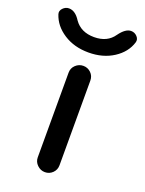

<svg xmlns="http://www.w3.org/2000/svg" viewBox="-178 -813 664 882"><g transform="rotate(20 154.5 -372.5)"><path d="M-34.2 -703.1Q-39.1 -718.8 -26.4 -731.9Q-13.7 -745.1 2.9 -745.1Q34.2 -745.1 58.6 -706.1Q90.8 -660.2 155.3 -660.2Q219.7 -660.2 251 -706.1Q279.3 -745.1 306.6 -745.1Q324.2 -745.1 336.4 -731.9Q348.6 -718.8 343.8 -703.1Q328.1 -651.4 276.9 -618.2Q225.6 -585 155.3 -585Q85 -585 33.7 -618.2Q-17.6 -651.4 -34.2 -703.1ZM101.6 -466.8Q101.6 -489.3 117.7 -504.4Q133.8 -519.5 155.3 -519.5Q176.8 -519.5 192.4 -504.4Q208 -489.3 208 -466.8V-52.7Q208 -30.3 192.4 -15.1Q176.8 0 155.3 0Q133.8 0 117.7 -15.6Q101.6 -31.2 101.6 -52.7Z"/></g></svg>

Font: Rounded Mgen+ 2p medium
Style: Regular
Weight: 500
Designer: [Source Han Sans]
Ryoko NISHIZUKA  (kana & ideographs); Paul D. Hunt (Latin, Greek & Cyrillic); Wenlong ZHANG  (bopomofo
Version: Version 1.059.20150602